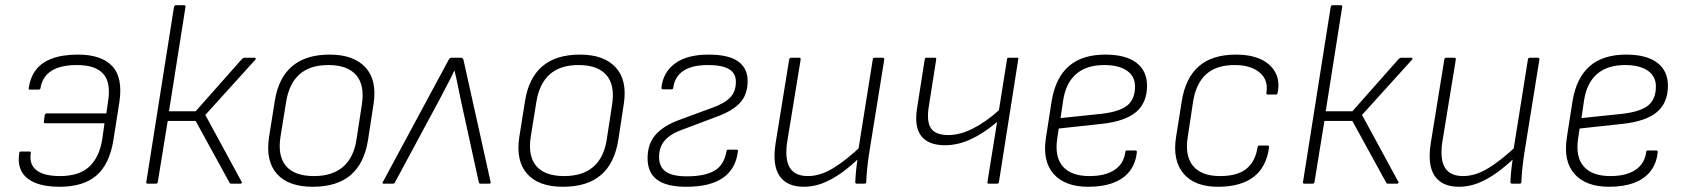

<svg xmlns="http://www.w3.org/2000/svg" viewBox="-20 -703 6450 735"><path d="M279 -494Q368 -494 409.5 -450Q451 -406 437 -312L414 -166Q399 -74 349 -31Q299 12 208 12Q151 12 114 -3.5Q77 -19 62 -48Q47 -77 54 -117Q54 -123 59 -123H93Q99 -123 98 -117Q91 -74 119.5 -51.5Q148 -29 210 -29Q281 -29 320 -63.5Q359 -98 371 -167L380 -231H153Q147 -231 148 -237L151 -262Q153 -269 159 -269H387L393 -310Q406 -385 376 -419.5Q346 -454 275 -454Q211 -454 176.5 -431.5Q142 -409 135 -366Q134 -360 128 -360H94Q89 -360 90 -366Q96 -407 117.5 -435.5Q139 -464 179.5 -479Q220 -494 279 -494Z M955 -482Q958 -482 959 -479.5Q960 -477 957 -474L766 -263L905 -7Q907 -5 905.5 -2.5Q904 0 901 0H865Q860 0 859 -3L729 -240H622L584 -6Q583 0 577 0H545Q539 0 540 -6L646 -676Q648 -683 653 -683H684Q692 -683 690 -676L627 -277H729L907 -478Q912 -482 916 -482Z M1177 12Q1084 12 1040 -37.5Q996 -87 1010 -179L1032 -317Q1046 -405 1098.5 -449.5Q1151 -494 1242 -494Q1334 -494 1379 -445Q1424 -396 1410 -305L1389 -168Q1375 -78 1322.5 -33Q1270 12 1177 12ZM1182 -29Q1253 -29 1294 -65Q1335 -101 1345 -171L1365 -301Q1377 -377 1343.5 -415.5Q1310 -454 1237 -454Q1166 -454 1126 -418Q1086 -382 1075 -311L1054 -181Q1042 -107 1074.5 -68Q1107 -29 1182 -29Z M1449 0Q1441 0 1446 -7L1698 -475Q1702 -482 1708 -482H1745Q1751 -482 1754 -475L1858 -7Q1860 0 1853 0H1819Q1814 0 1813 -5L1744 -320Q1738 -349 1732.5 -376.5Q1727 -404 1720 -432H1719Q1706 -404 1690.5 -375.5Q1675 -347 1661 -319L1492 -5Q1490 0 1485 0Z M2135 12Q2042 12 1998 -37.5Q1954 -87 1968 -179L1990 -317Q2004 -405 2056.5 -449.5Q2109 -494 2200 -494Q2292 -494 2337 -445Q2382 -396 2368 -305L2347 -168Q2333 -78 2280.5 -33Q2228 12 2135 12ZM2140 -29Q2211 -29 2252 -65Q2293 -101 2303 -171L2323 -301Q2335 -377 2301.5 -415.5Q2268 -454 2195 -454Q2124 -454 2084 -418Q2044 -382 2033 -311L2012 -181Q2000 -107 2032.5 -68Q2065 -29 2140 -29Z M2607 12Q2532 12 2495.5 -15Q2459 -42 2459 -97Q2459 -152 2489 -186.5Q2519 -221 2578 -243L2708 -291Q2755 -308 2776 -330.5Q2797 -353 2797 -390Q2797 -423 2770.5 -438.5Q2744 -454 2690 -454Q2569 -454 2557 -366Q2556 -361 2551 -361H2519Q2512 -361 2512 -367Q2518 -426 2564 -460Q2610 -494 2693 -494Q2769 -494 2805.5 -468Q2842 -442 2842 -393Q2842 -340 2812 -308.5Q2782 -277 2723 -256L2593 -207Q2547 -191 2525 -165.5Q2503 -140 2503 -102Q2503 -65 2528 -46.5Q2553 -28 2609 -28Q2678 -28 2715 -49.5Q2752 -71 2761 -124Q2762 -130 2767 -130H2799Q2806 -130 2805 -124Q2797 -57 2748 -22.5Q2699 12 2607 12Z M3057 12Q2993 12 2964.5 -29Q2936 -70 2949 -154L3001 -475Q3002 -482 3009 -482H3039Q3046 -482 3045 -475L2993 -157Q2984 -93 3003.5 -61Q3023 -29 3073 -29Q3120 -29 3170 -59.5Q3220 -90 3281 -148L3273 -102Q3236 -66 3200 -40.5Q3164 -15 3129 -1.5Q3094 12 3057 12ZM3260 0Q3254 0 3254 -6Q3255 -29 3257.5 -53Q3260 -77 3264 -102L3265 -124L3321 -475Q3322 -482 3328 -482H3358Q3366 -482 3365 -475L3307 -115Q3303 -89 3300 -61Q3297 -33 3296 -6Q3296 0 3289 0Z M3765 0Q3759 0 3760 -6L3797 -236Q3746 -193 3696.5 -170Q3647 -147 3598 -147Q3534 -147 3506.5 -182.5Q3479 -218 3491 -291L3520 -476Q3521 -482 3527 -482H3558Q3565 -482 3564 -476L3536 -298Q3526 -239 3543.5 -212.5Q3561 -186 3610 -186Q3655 -186 3704.5 -211Q3754 -236 3804 -281L3835 -476Q3835 -482 3841 -482H3874Q3880 -482 3878 -476L3804 -6Q3803 0 3798 0Z M4146 12Q4057 12 4013.5 -37Q3970 -86 3984 -176L4006 -317Q4021 -406 4072 -450Q4123 -494 4211 -494Q4289 -494 4330 -463Q4371 -432 4371 -375Q4371 -310 4329.5 -274.5Q4288 -239 4199 -229L4033 -211L4027 -171Q4017 -102 4049 -65.5Q4081 -29 4151 -29Q4211 -29 4246.5 -52.5Q4282 -76 4288 -121Q4288 -127 4294 -127H4327Q4332 -127 4332 -121Q4328 -79 4305.5 -49Q4283 -19 4242.5 -3.5Q4202 12 4146 12ZM4040 -251 4194 -267Q4265 -275 4295 -299Q4325 -323 4325 -372Q4325 -411 4294 -432.5Q4263 -454 4207 -454Q4139 -454 4099.5 -419.5Q4060 -385 4050 -319Z M4646 12Q4555 13 4511.5 -37.5Q4468 -88 4482 -178L4504 -316Q4518 -404 4569 -449Q4620 -494 4712 -494Q4767 -494 4805.5 -476.5Q4844 -459 4862 -426Q4880 -393 4871 -348Q4870 -341 4864 -341H4833Q4827 -341 4828 -348Q4836 -397 4802 -425.5Q4768 -454 4707 -454Q4636 -454 4597 -418.5Q4558 -383 4547 -312L4527 -180Q4515 -107 4547 -68Q4579 -29 4651 -29Q4717 -29 4751.5 -57Q4786 -85 4794 -139Q4795 -146 4801 -146H4833Q4839 -146 4838 -138Q4828 -64 4780 -26.5Q4732 11 4646 12Z M5383 -482Q5386 -482 5387 -479.5Q5388 -477 5385 -474L5194 -263L5333 -7Q5335 -5 5333.5 -2.5Q5332 0 5329 0H5293Q5288 0 5287 -3L5157 -240H5050L5012 -6Q5011 0 5005 0H4973Q4967 0 4968 -6L5074 -676Q5076 -683 5081 -683H5112Q5120 -683 5118 -676L5055 -277H5157L5335 -478Q5340 -482 5344 -482Z M5565 12Q5501 12 5472.5 -29Q5444 -70 5457 -154L5509 -475Q5510 -482 5517 -482H5547Q5554 -482 5553 -475L5501 -157Q5492 -93 5511.5 -61Q5531 -29 5581 -29Q5628 -29 5678 -59.5Q5728 -90 5789 -148L5781 -102Q5744 -66 5708 -40.5Q5672 -15 5637 -1.5Q5602 12 5565 12ZM5768 0Q5762 0 5762 -6Q5763 -29 5765.5 -53Q5768 -77 5772 -102L5773 -124L5829 -475Q5830 -482 5836 -482H5866Q5874 -482 5873 -475L5815 -115Q5811 -89 5808 -61Q5805 -33 5804 -6Q5804 0 5797 0Z M6140 12Q6051 12 6007.5 -37Q5964 -86 5978 -176L6000 -317Q6015 -406 6066 -450Q6117 -494 6205 -494Q6283 -494 6324 -463Q6365 -432 6365 -375Q6365 -310 6323.5 -274.5Q6282 -239 6193 -229L6027 -211L6021 -171Q6011 -102 6043 -65.5Q6075 -29 6145 -29Q6205 -29 6240.5 -52.5Q6276 -76 6282 -121Q6282 -127 6288 -127H6321Q6326 -127 6326 -121Q6322 -79 6299.5 -49Q6277 -19 6236.5 -3.5Q6196 12 6140 12ZM6034 -251 6188 -267Q6259 -275 6289 -299Q6319 -323 6319 -372Q6319 -411 6288 -432.5Q6257 -454 6201 -454Q6133 -454 6093.5 -419.5Q6054 -385 6044 -319Z"/></svg>

Font: Sofia Sans ExtraLight
Style: Italic
Weight: 250
Italic angle: -9°
Version: Version 4.100-B